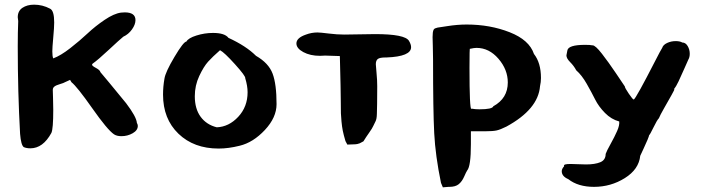

<svg xmlns="http://www.w3.org/2000/svg" viewBox="-20 -627 3004 822"><path d="M56 -428Q56 -491 58 -537Q56 -549 56 -553Q56 -580 76 -593.5Q96 -607 126 -607Q162 -607 194 -590Q212 -582 212 -531Q212 -510 208 -466.5Q204 -423 204 -407Q204 -385 208 -377Q240 -389 281 -421Q322 -453 355 -484Q388 -515 428 -542Q468 -569 498 -573Q504 -574 514 -574Q560 -574 560 -541Q560 -522 545 -501Q530 -480 508 -470Q492 -457 446 -414Q400 -371 376 -354L374 -350Q374 -345 391 -336Q408 -327 410 -318Q430 -295 520 -185Q564 -127 566 -101Q570 -94 570 -88Q570 -69 548 -56.5Q526 -44 500 -44Q480 -44 468 -52Q440 -71 375 -163.5Q310 -256 286 -275L280 -285L258 -275Q254 -272 237 -267Q220 -262 213 -256.5Q206 -251 206 -242Q206 -237 207 -208Q208 -179 208 -157Q208 -75 200 -58Q164 8 110 8Q94 8 82 3Q70 -5 66 -54Q56 -232 56 -428Z M678 -222Q678 -256 684 -290Q688 -318 727 -383.5Q766 -449 778 -449Q786 -464 821 -475Q856 -486 892 -486Q942 -486 958 -465Q1034 -430 1076 -388Q1130 -357 1147 -312Q1164 -267 1164 -181Q1164 -124 1114 -70.5Q1064 -17 1006 -3Q958 9 916 9Q810 9 744 -54.5Q678 -118 678 -222ZM814 -215Q814 -161 839 -127Q864 -93 908 -82Q960 -84 1000 -127Q1040 -170 1040 -232Q1040 -259 1030 -292Q1032 -301 986 -352Q940 -403 922 -412Q890 -384 871 -363Q852 -342 833 -301.5Q814 -261 814 -215Z M1249 -441Q1249 -465 1290 -479Q1314 -488 1339 -488Q1351 -488 1387 -483.5Q1423 -479 1454 -479Q1475 -479 1519.5 -480Q1564 -481 1586 -481Q1714 -481 1731 -452Q1740 -437 1740 -425Q1740 -385 1635 -381H1631Q1606 -381 1597.5 -374.5Q1589 -368 1589 -352Q1589 -346 1592 -315Q1595 -284 1595 -258Q1595 -204 1594.5 -182.5Q1594 -161 1593.5 -139Q1593 -117 1587.5 -107Q1582 -97 1578 -87.5Q1574 -78 1560.5 -59Q1547 -40 1536 -22Q1534 -21 1528.5 -18Q1523 -15 1520 -13.5Q1517 -12 1510 -10.5Q1503 -9 1494 -9L1467 -8L1459 -23Q1451 -50 1447.5 -67.5Q1444 -85 1442 -107Q1440 -129 1439.5 -142Q1439 -155 1439 -193Q1439 -231 1438 -262L1435 -387L1372 -389Q1364 -388 1350 -388Q1308 -388 1278.5 -404Q1249 -420 1249 -441Z M1832 -468Q1832 -480 1833 -487Q1834 -494 1836 -499Q1838 -504 1844 -506Q1850 -508 1854 -509Q1858 -510 1871 -511.5Q1884 -513 1894 -515Q1938 -522 1978 -522Q2078 -522 2162 -489Q2246 -456 2266 -396Q2296 -358 2296 -293Q2296 -276 2292 -258Q2284 -159 2148 -85Q2122 -72 2106 -68.5Q2090 -65 2058 -65H1996V-10Q1996 85 1980 103Q1976 109 1967 129.5Q1958 150 1944 161.5Q1930 173 1904 173H1900L1876 175L1868 156Q1844 40 1839 -56.5Q1834 -153 1834 -373Q1834 -399 1833 -430Q1832 -461 1832 -468ZM1990 -336Q1990 -160 1998 -160Q1998 -160 1998 -162Q2014 -159 2032 -159Q2088 -159 2092 -172Q2154 -206 2154 -274Q2154 -329 2114 -375.5Q2074 -422 2020 -422Q2010 -422 1992 -418Q1990 -424 1990 -336Z M2385 106Q2385 96 2395 85Q2393 79 2400 77Q2407 75 2423 75Q2431 75 2454 76Q2477 77 2489 77Q2527 77 2550 67.5Q2573 58 2573 32Q2577 20 2594 -10.5Q2611 -41 2622 -66Q2633 -91 2631 -107Q2597 -116 2570 -143.5Q2543 -171 2528 -201Q2513 -231 2492 -268Q2471 -305 2447 -326Q2437 -345 2421 -361Q2405 -377 2405 -390Q2405 -393 2409 -411Q2413 -435 2485 -435Q2507 -435 2515 -433H2517Q2529 -433 2557 -397Q2585 -361 2617 -313.5Q2649 -266 2655 -257Q2655 -251 2672 -226Q2689 -201 2693 -201Q2697 -201 2722 -246.5Q2747 -292 2779 -354.5Q2811 -417 2815 -422Q2819 -435 2836 -443Q2853 -451 2873 -451Q2891 -451 2901 -445Q2915 -445 2924 -430Q2933 -415 2933 -397Q2933 -382 2927 -372Q2923 -363 2909 -331.5Q2895 -300 2885 -278.5Q2875 -257 2865 -245H2867Q2869 -245 2855 -220Q2841 -195 2823 -163.5Q2805 -132 2801 -121Q2793 -113 2778 -82Q2763 -51 2759 -48Q2759 -45 2752 -28Q2745 -11 2735 10Q2725 31 2721 40Q2715 98 2655 135.5Q2595 173 2523 173Q2455 173 2413 140Q2385 128 2385 106Z"/></svg>

Font: NaniFont Regular
Style: Regular
Weight: 400
Designer: Nanigashitei
Version: Version 1.036